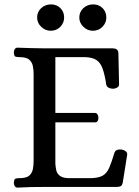

<svg xmlns="http://www.w3.org/2000/svg" viewBox="-20 -851 634 874"><path d="M60 3Q51 3 47 -4Q43 -11 43 -19Q44 -36 51 -38Q58 -40 68 -40Q100 -40 113 -51.5Q126 -63 129.5 -80.5Q133 -98 133 -117V-514Q133 -533 129.5 -550.5Q126 -568 113 -579.5Q100 -591 68 -591Q58 -591 51 -593Q44 -595 43 -612Q43 -620 47 -627Q51 -634 60 -634Q93 -633 121 -632Q149 -631 179 -631H493Q504 -631 511.5 -626Q519 -621 519 -607L522 -467Q522 -457 512.5 -452Q503 -447 495 -447Q484 -447 475 -451.5Q466 -456 464 -465Q457 -510 447.5 -537.5Q438 -565 419.5 -577.5Q401 -590 366 -591H232V-337H413Q421 -336 424.5 -329Q428 -322 428 -314Q428 -307 424.5 -300.5Q421 -294 413 -294H232V-105Q233 -92 236 -76.5Q239 -61 253.5 -50Q268 -39 302 -40H394Q429 -41 447.5 -51.5Q466 -62 477 -87Q488 -112 501 -156Q505 -166 514.5 -169Q524 -172 535 -170Q543 -169 551.5 -163Q560 -157 559 -147L539 -21Q536 -7 529.5 -3.5Q523 0 510 0H180Q150 0 121.5 0.5Q93 1 60 3ZM403 -711Q378 -711 359.5 -729Q341 -747 341 -771Q341 -797 359.5 -814Q378 -831 404 -831Q430 -831 447 -814Q464 -797 464 -771Q464 -747 446.5 -729Q429 -711 403 -711ZM211 -711Q186 -711 167.5 -729Q149 -747 149 -771Q149 -797 167.5 -814Q186 -831 212 -831Q238 -831 255 -814Q272 -797 272 -771Q272 -747 254.5 -729Q237 -711 211 -711Z"/></svg>

Font: Alice
Style: Regular
Weight: 400
Designer: Ksenia Yerulevich
Foundry: Cyreal (http://www.cyreal.org/)
Version: Version 2.003; ttfautohint (v1.8.3)